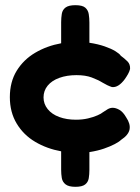

<svg xmlns="http://www.w3.org/2000/svg" viewBox="-20 -640 539 741"><path d="M271 81Q245 81 233 71.5Q221 62 218.5 47Q216 32 216 15V-56Q161 -66 116 -92.5Q71 -119 44.5 -163Q18 -207 18 -265Q18 -324 44.5 -367Q71 -410 116 -436.5Q161 -463 216 -473V-554Q216 -571 218.5 -586.5Q221 -602 233 -611Q245 -620 271 -620Q298 -620 309 -610.5Q320 -601 322.5 -585.5Q325 -570 325 -553V-475Q358 -470 384 -461Q410 -452 426 -442Q442 -432 446 -425Q461 -414 472 -403Q483 -392 482 -374Q480 -365 474.5 -355Q469 -345 462 -335Q437 -301 412 -304Q394 -310 376 -321Q358 -332 334 -341Q310 -350 275 -350Q238 -350 209 -339.5Q180 -329 164 -309.5Q148 -290 148 -264Q148 -239 164 -219Q180 -199 208.5 -188.5Q237 -178 273 -178Q298 -178 319.5 -183Q341 -188 356.5 -195Q372 -202 376 -206Q386 -213 395.5 -218.5Q405 -224 415 -224Q427 -224 441 -216Q455 -208 467 -187Q484 -162 480 -140.5Q476 -119 447 -100Q440 -93 423 -84Q406 -75 381.5 -66.5Q357 -58 325 -53V16Q325 33 322.5 48Q320 63 308.5 72Q297 81 271 81Z"/></svg>

Font: Fredoka Expanded SemiBold
Style: Regular
Weight: 600
Width: 7
Designer: Ben Nathan
Foundry: Milena B. Brandão, Ben Nathan
Version: Version 2.001